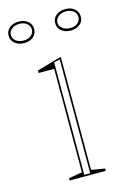

<svg xmlns="http://www.w3.org/2000/svg" viewBox="-138 -758 537 812"><g transform="rotate(-15 130.0 -352.5)"><path d="M63 0V-10L122 -20V-473H54V-484L162 -515V-20L221 -10V0ZM129 -7H155V-505L129 -500ZM233 -705Q257 -705 272.5 -692Q288 -679 288 -658Q288 -637 272.5 -624Q257 -611 233 -611Q208 -611 192 -624Q176 -637 176 -658Q176 -679 192 -692Q208 -705 233 -705ZM233 -622Q253 -622 265.5 -632.5Q278 -643 278 -658Q278 -674 265.5 -684.5Q253 -695 233 -695Q212 -695 199 -684.5Q186 -674 186 -658Q186 -643 199 -632.5Q212 -622 233 -622ZM29 -705Q53 -705 68.5 -692Q84 -679 84 -658Q84 -637 68.5 -624Q53 -611 29 -611Q4 -611 -12 -624Q-28 -637 -28 -658Q-28 -679 -12 -692Q4 -705 29 -705ZM29 -622Q49 -622 61.5 -632.5Q74 -643 74 -658Q74 -674 61.5 -684.5Q49 -695 29 -695Q8 -695 -5 -684.5Q-18 -674 -18 -658Q-18 -643 -5 -632.5Q8 -622 29 -622Z"/></g></svg>

Font: Kalnia Glaze Thin ExtraLight
Style: Regular
Weight: 250
Version: Version 1.110